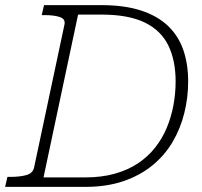

<svg xmlns="http://www.w3.org/2000/svg" viewBox="-39 -730 789 750"><path d="M133 -710H356Q447 -710 511.5 -689Q576 -668 617 -629Q658 -590 677 -535Q696 -480 696 -412Q696 -349 681 -288.5Q666 -228 635.5 -176Q605 -124 557 -84.5Q509 -45 443.5 -22.5Q378 0 294 0H-19L-10 -39H1Q38 -39 63.5 -46Q89 -53 94 -75L213 -635Q217 -656 194.5 -663.5Q172 -671 135 -671H124ZM357 -673H266L131 -37H294Q358 -37 409.5 -51.5Q461 -66 500 -92Q539 -118 567 -153.5Q595 -189 612.5 -231Q630 -273 638.5 -319Q647 -365 647 -412Q647 -494 618.5 -552.5Q590 -611 526.5 -642Q463 -673 357 -673Z"/></svg>

Font: Roboto Serif Thin
Style: Italic
Weight: 250
Italic angle: -10°
Version: Version 1.007